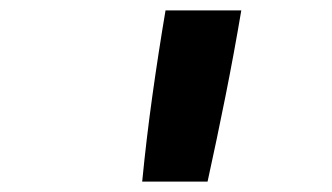

<svg xmlns="http://www.w3.org/2000/svg" viewBox="-20 -792 640 370"><path d="M254 -442Q262 -524 273.5 -606.5Q285 -689 299 -772H445Q431 -689 414.5 -606.5Q398 -524 380 -442Z"/></svg>

Font: Iosevka XBd Ex Obl
Style: Regular
Weight: 800
Width: 7
Italic angle: -9°
Monospace: yes
Designer: Belleve Invis
Foundry: Belleve Invis
Version: Version 32.5.0; ttfautohint (v1.8.4)